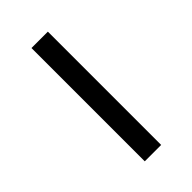

<svg xmlns="http://www.w3.org/2000/svg" viewBox="18 -883 392 392"><g transform="rotate(45 213.5 -687.5)"><path d="M378.9 -663.6H51.8V-710.9H378.9Z"/></g></svg>

Font: RobotoInd Light
Style: Regular
Weight: 300
Designer: Google
Version: Version 2.001151; 2014